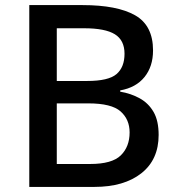

<svg xmlns="http://www.w3.org/2000/svg" viewBox="-20 -734 696 754"><path d="M304 -714Q440 -714 510.5 -674Q581 -634 581 -536Q581 -473 547.5 -431.5Q514 -390 452 -379V-374Q494 -367 528.5 -348Q563 -329 583 -294.5Q603 -260 603 -204Q603 -107 535 -53.5Q467 0 351 0H95V-714ZM322 -416Q406 -416 437.5 -443Q469 -470 469 -523Q469 -576 431 -599.5Q393 -623 310 -623H203V-416ZM203 -328V-90H334Q420 -90 454.5 -124Q489 -158 489 -214Q489 -265 453.5 -296.5Q418 -328 327 -328Z"/></svg>

Font: Noto Sans Ethiopic Medium
Style: Regular
Weight: 500
Designer: Monotype Design Team
Foundry: Monotype Imaging Inc.
Version: Version 2.102; ttfautohint (v1.8.4.7-5d5b)